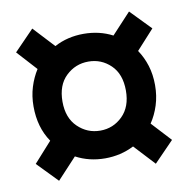

<svg xmlns="http://www.w3.org/2000/svg" viewBox="-64 -666 628 641"><g transform="rotate(-10 250.0 -345.0)"><path d="M45 -346Q45 -381 54.5 -411.5Q64 -442 80 -467L19 -534L86 -603L152 -532Q174 -544 199 -550Q224 -556 251 -556Q305 -556 349 -533L414 -603L481 -534L421 -468Q438 -443 447.5 -412.5Q457 -382 457 -346Q457 -310 447 -278.5Q437 -247 420 -222L481 -156L414 -87L349 -157Q304 -134 251 -134Q197 -134 152 -158L86 -87L19 -156L80 -224Q45 -275 45 -346ZM143 -345Q143 -290 175 -259Q207 -228 251 -228Q295 -228 326.5 -259Q358 -290 358 -345Q358 -401 326.5 -431.5Q295 -462 251 -462Q207 -462 175 -431.5Q143 -401 143 -345Z"/></g></svg>

Font: Radio Canada Condensed Medium
Style: Regular
Weight: 500
Width: 3
Designer: Charles Daoud, Etienne Aubert Bonn, Alexandre Saumier Demers, Jacques Le Bailly
Foundry: Radio-Canada
Version: Version 2.104; ttfautohint (v1.8.4.7-5d5b);gftools[0.9.28.de